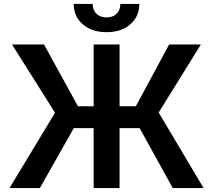

<svg xmlns="http://www.w3.org/2000/svg" viewBox="-20 -953 1080 973"><path d="M585.9 -727.5V-414.6H668.5L836.9 -727.5H998L784.2 -382.8L1011.7 0H855.5L687.5 -303.7H585.9V0H454.6V-303.7H354L182.1 0H28.3L258.8 -381.8L41 -727.5H203.1L375 -414.6H454.6V-727.5ZM520 -790Q445.8 -790 399.7 -829.6Q353.5 -869.1 353.5 -933.1H449.7Q449.7 -901.9 468.8 -883.3Q487.8 -864.7 520 -864.7Q551.8 -864.7 570.8 -883.3Q589.8 -901.9 589.8 -933.1H686Q686 -869.1 640.1 -829.6Q594.2 -790 520 -790Z"/></svg>

Font: Inter Semi Bold
Style: Regular
Weight: 600
Designer: Rasmus Andersson
Foundry: rsms
Version: Version 4.000;git-e0f93cc